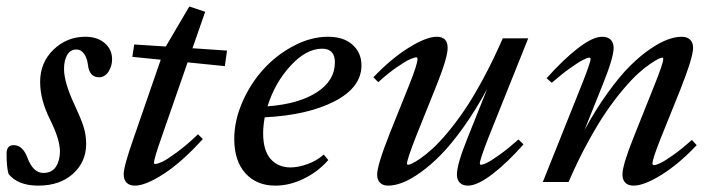

<svg xmlns="http://www.w3.org/2000/svg" viewBox="-35 -566 2219 597"><path d="M84 11.2Q21 11.2 -8.3 -24.9Q-14.6 -45.4 -14.6 -87.9Q-14.6 -114.7 7.3 -114.7Q35.6 -114.7 50.3 -75.7Q67.9 -28.3 99.6 -28.3Q126.5 -28.3 138.9 -47.6Q151.4 -66.9 151.4 -95.2Q151.4 -132.8 120.1 -195.3Q89.8 -255.9 89.8 -311.5Q89.8 -371.6 131.3 -411.6Q172.9 -451.7 230 -451.7Q267.6 -451.7 290.5 -432.1Q313.5 -412.6 313.5 -381.3Q313.5 -360.4 302.2 -343Q291 -325.7 272.9 -325.7Q242.7 -325.7 238.3 -365.2Q235.8 -385.7 226.3 -398.9Q216.8 -412.1 203.1 -412.1Q183.6 -412.1 173.8 -395Q164.1 -377.9 164.1 -351.6Q164.1 -310.1 196.3 -241.2Q215.3 -200.7 224.1 -174.3Q232.9 -147.9 232.9 -118.7Q232.9 -62.5 191.9 -25.6Q150.9 11.2 84 11.2Z M384.3 11.2Q367.7 11.2 358.6 2Q349.6 -7.3 349.6 -24.4Q349.6 -48.8 380.9 -137.7L464.8 -380.4L376.5 -389.2L382.3 -427.7L480.5 -421.4L553.7 -545.9L603 -529.3L563.5 -416L670.9 -408.7L664.1 -360.4L548.3 -372.1L467.3 -139.2Q443.8 -72.3 443.8 -60.1Q443.8 -56.2 447.8 -56.2Q454.6 -56.2 469 -62.7Q483.4 -69.3 514.2 -91.8Q544.9 -114.3 580.6 -148.4L595.7 -133.8Q531.7 -63 474.9 -25.9Q418 11.2 384.3 11.2Z M821.3 11.2Q762.7 11.2 728 -27.3Q693.4 -65.9 693.4 -133.8Q693.4 -191.4 719 -249.5Q744.6 -307.6 785.2 -351.8Q825.7 -396 878.9 -423.8Q932.1 -451.7 984.9 -451.7Q1033.7 -451.7 1061.3 -426.8Q1088.9 -401.9 1088.9 -362.8Q1088.9 -294.4 1005.6 -251.2Q922.4 -208 788.1 -201.2Q783.2 -173.3 783.2 -151.9Q783.2 -98.1 806.4 -71.8Q829.6 -45.4 868.2 -45.4Q892.1 -45.4 920.9 -55.7Q949.7 -65.9 971.7 -85.4L985.8 -68.4Q953.6 -31.7 909.4 -10.3Q865.2 11.2 821.3 11.2ZM966.8 -414.6Q917 -414.6 868.2 -361.3Q819.3 -308.1 796.9 -235.4Q894 -242.7 950.2 -279.1Q1006.3 -315.4 1006.3 -372.1Q1006.3 -414.6 966.8 -414.6Z M1171.9 11.2Q1155.8 11.2 1146.7 2.2Q1137.7 -6.8 1137.7 -23.4Q1137.7 -52.2 1177.7 -153.3L1238.3 -304.2Q1263.2 -366.7 1263.2 -382.8Q1263.2 -387.7 1259.8 -387.7Q1253.4 -387.7 1240 -381.8Q1226.6 -376 1199.5 -357.4Q1172.4 -338.9 1141.1 -310.5L1126 -325.7Q1180.7 -383.3 1235.6 -417.5Q1290.5 -451.7 1323.2 -451.7Q1356.9 -451.7 1356.9 -417Q1356.9 -387.2 1323.2 -302.7L1259.3 -143.6Q1230.5 -70.3 1230.5 -57.1Q1230.5 -53.7 1234.4 -53.7Q1237.8 -53.7 1246.8 -57.9Q1255.9 -62 1272.7 -73.7Q1289.6 -85.4 1309.3 -103.3Q1329.1 -121.1 1355.5 -152.3Q1381.8 -183.6 1408.7 -222.9Q1435.5 -262.2 1467 -320.3Q1498.5 -378.4 1528.3 -446.8H1607.4L1483.4 -137.2Q1457 -69.3 1457 -58.1Q1457 -53.7 1460.9 -53.7Q1466.8 -53.7 1480.5 -60.5Q1494.1 -67.4 1520.3 -86.2Q1546.4 -105 1577.1 -132.3L1592.8 -117.2Q1542 -59.6 1495.6 -24.2Q1449.2 11.2 1419.9 11.2Q1403.8 11.2 1394.8 2.2Q1385.7 -6.8 1385.7 -23.4Q1385.7 -55.2 1418.5 -136.2L1480 -290Q1444.8 -224.6 1407.2 -171.9Q1369.6 -119.1 1336.9 -85.7Q1304.2 -52.2 1272.5 -29.8Q1240.7 -7.3 1216.3 2Q1191.9 11.2 1171.9 11.2Z M1652.8 0 1773.9 -302.7Q1801.3 -371.6 1801.3 -382.8Q1801.3 -386.7 1796.9 -386.7Q1791.5 -386.7 1777.6 -379.6Q1763.7 -372.6 1737.5 -354Q1711.4 -335.4 1680.7 -308.6L1664.6 -322.8Q1716.8 -381.3 1762.5 -416.5Q1808.1 -451.7 1837.4 -451.7Q1854.5 -451.7 1863.8 -442.6Q1873 -433.6 1873 -417Q1873 -387.2 1839.4 -303.7L1782.2 -161.1Q1816.9 -225.1 1854 -276.6Q1891.1 -328.1 1923.1 -360.1Q1955.1 -392.1 1986.3 -413.3Q2017.6 -434.6 2041.3 -443.1Q2064.9 -451.7 2085 -451.7Q2101.6 -451.7 2110.8 -442.6Q2120.1 -433.6 2120.1 -417Q2120.1 -387.7 2080.1 -286.6L2019.5 -136.2Q1993.7 -71.3 1993.7 -57.6Q1993.7 -52.7 1998.5 -52.7Q2004.9 -52.7 2018.1 -58.8Q2031.2 -64.9 2057.9 -83.7Q2084.5 -102.5 2116.2 -130.9L2131.3 -114.7Q2076.7 -56.6 2022.2 -22.7Q1967.8 11.2 1935.1 11.2Q1918.5 11.2 1909.4 2.2Q1900.4 -6.8 1900.4 -23.4Q1900.4 -52.2 1934.6 -137.7L1998 -296.4Q2027.3 -368.7 2027.3 -382.8Q2027.3 -386.7 2023.4 -386.7Q2020.5 -386.7 2011.7 -382.6Q2002.9 -378.4 1986.1 -366.9Q1969.2 -355.5 1949.5 -337.6Q1929.7 -319.8 1903.6 -289.1Q1877.4 -258.3 1850.8 -219.7Q1824.2 -181.2 1793 -124Q1761.7 -66.9 1732.9 0Z"/></svg>

Font: Elstob 10pt Medium
Style: Italic
Weight: 500
Italic angle: -20°
Designer: Peter S. Baker
Version: Version 1.015